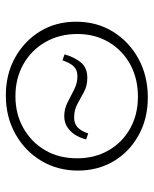

<svg xmlns="http://www.w3.org/2000/svg" viewBox="44 -552 514 641"><g transform="rotate(-90 300.5 -231.0)"><path d="M296 6Q225 6 169.5 -25Q114 -56 83 -108.5Q52 -161 52 -227Q52 -295 84.5 -349.5Q117 -404 174 -436Q231 -468 303 -468Q374 -468 429.5 -437Q485 -406 517 -353.5Q549 -301 549 -233Q549 -164 515.5 -110Q482 -56 425 -25Q368 6 296 6ZM299 -27Q359 -27 406 -52.5Q453 -78 480.5 -124Q508 -170 508 -229Q508 -289 481 -336Q454 -383 407 -409.5Q360 -436 300 -436Q241 -436 194 -409.5Q147 -383 120 -337Q93 -291 93 -230Q93 -171 119.5 -125Q146 -79 192.5 -53Q239 -27 299 -27ZM361 -196Q335 -196 314 -207.5Q293 -219 273.5 -229.5Q254 -240 229 -240Q209 -240 196.5 -228.5Q184 -217 176 -193L156 -200Q162 -223 173 -239Q184 -255 199 -264Q214 -273 234 -273Q258 -273 279.5 -262Q301 -251 322.5 -240Q344 -229 367 -229Q387 -229 399 -240.5Q411 -252 420 -279L440 -272Q431 -240 413.5 -218Q396 -196 361 -196Z"/></g></svg>

Font: Ysabeau SC ExtraLight
Style: Regular
Weight: 250
Designer: Christian Thalmann (Catharsis Fonts)
Version: Version 2.001;gftools[0.9.30]; featfreeze: smcp